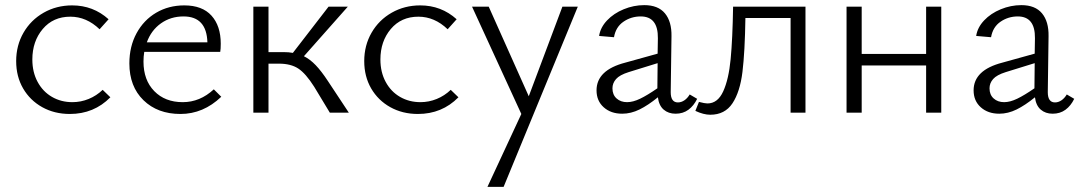

<svg xmlns="http://www.w3.org/2000/svg" viewBox="-20 -439 4206 748"><path d="M43 -201Q43 -262 71.5 -311.5Q100 -361 150 -389.5Q200 -418 261 -418Q343 -418 403 -364L368 -325Q317 -374 254 -374Q187 -374 146.5 -326Q106 -278 106 -207Q106 -158 126.5 -120Q147 -82 182.5 -61.5Q218 -41 262 -41Q295 -41 325.5 -53.5Q356 -66 380 -89L410 -60Q346 5 252 5Q192 5 144.5 -21.5Q97 -48 70 -94.5Q43 -141 43 -201Z M842 -62Q772 5 683 5Q594 5 539 -48.5Q484 -102 484 -192Q484 -258 512 -309.5Q540 -361 588.5 -389.5Q637 -418 698 -418Q768 -418 804 -378Q840 -338 840 -269Q840 -248 838 -237H542Q539 -219 539 -199Q539 -127 581 -84Q623 -41 692 -41Q759 -41 813 -91ZM552 -274H788Q785 -375 695 -375Q645 -375 607 -348Q569 -321 552 -274Z M1339 0H1265L1204 -101Q1171 -153 1142 -172Q1113 -191 1067 -191H1026V0H967V-413H1026V-236H1085Q1105 -236 1121 -233L1260 -413H1335L1164 -220Q1188 -208 1210 -185Q1232 -162 1257 -124Z M1399 -201Q1399 -262 1427.5 -311.5Q1456 -361 1506 -389.5Q1556 -418 1617 -418Q1699 -418 1759 -364L1724 -325Q1673 -374 1610 -374Q1543 -374 1502.5 -326Q1462 -278 1462 -207Q1462 -158 1482.5 -120Q1503 -82 1538.5 -61.5Q1574 -41 1618 -41Q1651 -41 1681.5 -53.5Q1712 -66 1736 -89L1766 -60Q1702 5 1608 5Q1548 5 1500.5 -21.5Q1453 -48 1426 -94.5Q1399 -141 1399 -201Z M2231 -413 1942 289H1879L2011 5L1819 -413H1884L2040 -64L2171 -413Z M2696 -54Q2683 -27 2662 -11.5Q2641 4 2612 4Q2584 4 2565.5 -12Q2547 -28 2543 -60Q2505 -29 2471.5 -12.5Q2438 4 2404 4Q2360 4 2332 -21Q2304 -46 2304 -87Q2304 -166 2416 -195L2542 -230L2543 -290Q2544 -375 2476 -375Q2439 -375 2409 -354.5Q2379 -334 2372 -294L2314 -299Q2319 -332 2345 -359.5Q2371 -387 2410 -403Q2449 -419 2490 -419Q2544 -419 2570.5 -387Q2597 -355 2596 -298L2593 -80Q2593 -40 2621 -40Q2634 -40 2646 -48Q2658 -56 2667 -71ZM2423 -41Q2446 -41 2474 -54.5Q2502 -68 2541 -95L2542 -193L2429 -158Q2394 -147 2380 -131Q2366 -115 2366 -95Q2366 -70 2382 -55.5Q2398 -41 2423 -41Z M3118 0H3060V-369H2884Q2882 -237 2872.5 -159Q2863 -81 2833.5 -36.5Q2804 8 2747 8Q2721 8 2689 -7L2703 -42Q2726 -36 2736 -36Q2776 -36 2797.5 -83Q2819 -130 2826.5 -209Q2834 -288 2836 -413H3118Z M3647 -413V0H3588V-184H3337V0H3278V-413H3337V-229H3588V-413Z M4165 -54Q4152 -27 4131 -11.5Q4110 4 4081 4Q4053 4 4034.5 -12Q4016 -28 4012 -60Q3974 -29 3940.5 -12.5Q3907 4 3873 4Q3829 4 3801 -21Q3773 -46 3773 -87Q3773 -166 3885 -195L4011 -230L4012 -290Q4013 -375 3945 -375Q3908 -375 3878 -354.5Q3848 -334 3841 -294L3783 -299Q3788 -332 3814 -359.5Q3840 -387 3879 -403Q3918 -419 3959 -419Q4013 -419 4039.5 -387Q4066 -355 4065 -298L4062 -80Q4062 -40 4090 -40Q4103 -40 4115 -48Q4127 -56 4136 -71ZM3892 -41Q3915 -41 3943 -54.5Q3971 -68 4010 -95L4011 -193L3898 -158Q3863 -147 3849 -131Q3835 -115 3835 -95Q3835 -70 3851 -55.5Q3867 -41 3892 -41Z"/></svg>

Font: Ysabeau Semilight
Style: Regular
Weight: 300
Designer: Christian Thalmann (Catharsis Fonts)
Version: Version 0.003